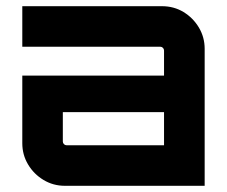

<svg xmlns="http://www.w3.org/2000/svg" viewBox="-20 -600 734 620"><path d="M189.5 0Q151.9 0 120.5 -18.9Q89.1 -37.8 70.6 -69Q52 -100.1 52 -137.5V-355.8H509.7V-436.9Q509.7 -441.9 506.1 -445.5Q502.5 -449.1 497.6 -449.1H52V-580H503.1Q541.5 -580 572.6 -561.2Q603.6 -542.3 622.3 -511Q640.9 -479.6 640.9 -442.5V0ZM195.1 -130.9H509.7V-238H182.9V-143.1Q182.9 -138.1 186.5 -134.5Q190.1 -130.9 195.1 -130.9Z"/></svg>

Font: Orbitron
Style: Regular
Weight: 400
Designer: Matt McInerney
Foundry: The League of Moveable Type
Version: Version 2.001